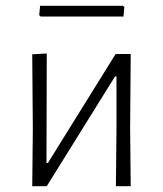

<svg xmlns="http://www.w3.org/2000/svg" viewBox="-20 -641 561 661"><path d="M403 -621 408 -617 405 -584H120L115 -589L118 -621ZM91 0 93 -195 91 -454 141 -457 140 -80H145L378 -455H430L428 -199L430 0H379L381 -192V-378H376L141 0Z"/></svg>

Font: Alegreya Sans Light
Style: Regular
Weight: 300
Designer: Juan Pablo del Peral
Foundry: Huerta Tipografica
Version: Version 2.007